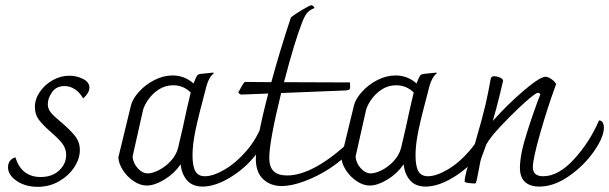

<svg xmlns="http://www.w3.org/2000/svg" viewBox="-20 -710 2357 743"><path d="M11 -63Q11 -79 20 -89Q29 -99 40 -101Q51 -63 76 -44Q101 -25 137 -25Q182 -25 209 -50.5Q236 -76 236 -110Q236 -135 221.5 -154Q207 -173 178 -198Q146 -226 130.5 -246.5Q115 -267 115 -296Q115 -327 134.5 -355Q154 -383 184.5 -400Q215 -417 248 -417Q277 -417 301.5 -404.5Q326 -392 326 -371Q326 -351 302 -329Q289 -352 270 -364.5Q251 -377 230 -377Q198 -377 181.5 -353.5Q165 -330 165 -307Q165 -288 178 -273Q191 -258 219 -235Q253 -206 271 -183Q289 -160 289 -129Q289 -96 267.5 -63Q246 -30 208.5 -8.5Q171 13 126 13Q78 13 44.5 -10Q11 -33 11 -63Z M1008 -205Q1008 -159 967.5 -108Q927 -57 869.5 -22.5Q812 12 764 12Q725 12 704 -12Q683 -36 679 -74Q654 -38 616 -15Q578 8 548 8Q522 8 496.5 -9.5Q471 -27 455 -52.5Q439 -78 438 -101L487 -303Q493 -327 517.5 -354.5Q542 -382 577 -400Q612 -418 648 -418Q694 -418 729 -387Q738 -411 742.5 -417Q747 -423 756 -424L805 -429L808 -427Q788 -411 779 -377Q748 -261 736.5 -206Q725 -151 725 -109Q725 -67 736 -47.5Q747 -28 773 -28Q805 -28 849.5 -54Q894 -80 934 -126.5Q974 -173 995 -231Q1008 -231 1008 -205ZM669 -137 688 -219Q692 -239 702 -283.5Q712 -328 718 -352Q690 -380 650 -380Q619 -380 594 -363.5Q569 -347 553 -323.5Q537 -300 533 -282L493 -104Q495 -79 513 -59Q531 -39 552 -39Q569 -39 593.5 -51Q618 -63 639.5 -85.5Q661 -108 669 -137Z M1342 -149Q1342 -141 1339 -135Q1336 -129 1329 -120Q1303 -89 1256.5 -58.5Q1210 -28 1159 -9Q1108 10 1070 10Q1027 10 998.5 -16.5Q970 -43 970 -96Q970 -163 1018 -348L912 -344Q910 -345 906.5 -347.5Q903 -350 902 -352Q905 -357 913 -372Q921 -387 927 -393L1030 -392Q1063 -514 1106 -643Q1124 -657 1152 -673.5Q1180 -690 1186 -690Q1195 -686 1197 -679Q1179 -672 1169 -660.5Q1159 -649 1149 -623Q1120 -549 1079 -392L1334 -391L1335 -375Q1335 -367 1332 -364Q1329 -361 1318 -360Q1304 -359 1068 -350Q1022 -162 1022 -99Q1022 -64 1039 -47.5Q1056 -31 1091 -31Q1193 -31 1337 -166Q1342 -159 1342 -149Z M1871 -205Q1871 -159 1830.5 -108Q1790 -57 1732.5 -22.5Q1675 12 1627 12Q1588 12 1567 -12Q1546 -36 1542 -74Q1517 -38 1479 -15Q1441 8 1411 8Q1385 8 1359.5 -9.5Q1334 -27 1318 -52.5Q1302 -78 1301 -101L1350 -303Q1356 -327 1380.5 -354.5Q1405 -382 1440 -400Q1475 -418 1511 -418Q1557 -418 1592 -387Q1601 -411 1605.5 -417Q1610 -423 1619 -424L1668 -429L1671 -427Q1651 -411 1642 -377Q1611 -261 1599.5 -206Q1588 -151 1588 -109Q1588 -67 1599 -47.5Q1610 -28 1636 -28Q1668 -28 1712.5 -54Q1757 -80 1797 -126.5Q1837 -173 1858 -231Q1871 -231 1871 -205ZM1532 -137 1551 -219Q1555 -239 1565 -283.5Q1575 -328 1581 -352Q1553 -380 1513 -380Q1482 -380 1457 -363.5Q1432 -347 1416 -323.5Q1400 -300 1396 -282L1356 -104Q1358 -79 1376 -59Q1394 -39 1415 -39Q1432 -39 1456.5 -51Q1481 -63 1502.5 -85.5Q1524 -108 1532 -137Z M2317 -216Q2317 -180 2279 -125Q2241 -70 2182.5 -29Q2124 12 2067 12Q2031 12 2011.5 -6Q1992 -24 1992 -61Q1992 -112 2020 -199.5Q2048 -287 2071 -345Q2067 -351 2063 -351Q2059 -351 2054 -348Q2036 -337 1995 -299Q1954 -261 1915 -219Q1876 -177 1862 -151Q1846 -108 1842 -96.5Q1838 -85 1834 -59L1825 -14Q1824 -11 1823 -6.5Q1822 -2 1820.5 -1Q1819 0 1816 0Q1807 0 1792.5 -2Q1778 -4 1778 -8Q1778 -20 1785 -47Q1792 -74 1799 -96Q1806 -118 1810 -130L1819 -158Q1848 -258 1858.5 -303.5Q1869 -349 1879 -405Q1880 -415 1893 -415Q1902 -415 1913.5 -410.5Q1925 -406 1927 -398Q1923 -380 1912.5 -337Q1902 -294 1887 -242Q1945 -307 2007.5 -360Q2070 -413 2091 -413Q2101 -413 2115 -403Q2129 -393 2132 -384Q2100 -298 2071 -196.5Q2042 -95 2042 -63Q2042 -28 2082 -28Q2141 -28 2201.5 -94Q2262 -160 2298 -244Q2308 -244 2312.5 -235.5Q2317 -227 2317 -216Z"/></svg>

Font: Charmonman
Style: Regular
Weight: 400
Designer: Ekaluck Peanpanawate
Foundry: Cadson Demak Co.,Ltd.
Version: Version 1.000; ttfautohint (v1.6)